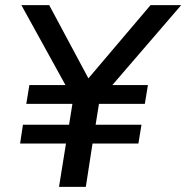

<svg xmlns="http://www.w3.org/2000/svg" viewBox="-20 -725 723 745"><path d="M209 0 236 -168H58L69 -241H248L261 -322H82L94 -395H234L63 -705H171L323 -421L564 -705H683L416 -395H554L542 -322H364L351 -241H529L517 -168H339L313 0Z"/></svg>

Font: Nunito Sans SemiBold
Style: Italic
Weight: 600
Italic angle: -9°
Designer: Vernon Adams
Foundry: Vernon Adams
Version: Version 3.006; ttfautohint (v1.8.3)